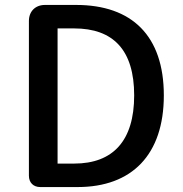

<svg xmlns="http://www.w3.org/2000/svg" viewBox="-20 -757 739 777"><path d="M97 -368V-46C97 -18 115 0 143 0H195H294C514 0 643 -131 643 -371C643 -612 514 -737 288 -737H162C123 -737 97 -711 97 -672ZM213 -505V-642H280C438 -642 523 -555 523 -371C523 -188 438 -95 280 -95H213V-368Z"/></svg>

Font: GenSenRounded2 TW M
Style: Regular
Weight: 500
Version: Version 2.100;PS 2.1;hotconv 16.6.51;makeotf.lib2.5.65220 DE